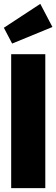

<svg xmlns="http://www.w3.org/2000/svg" viewBox="-21 -976 293 996"><path d="M214 0H37V-695H214ZM251 -836 42 -750 -1 -832 188 -956Z"/></svg>

Font: Fira Sans Compressed ExtraBold
Style: Regular
Weight: 800
Width: 1
Designer: bBox Type GmbH & Carrois Corporate GbR & Edenspiekermann AG
Foundry: bBox Type GmbH & Carrois Corporate GbR & Edenspiekermann AG
Version: Version 4.301